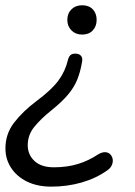

<svg xmlns="http://www.w3.org/2000/svg" viewBox="-42 -510 505 719"><path d="M150 188.9Q97.8 188.9 59.2 170Q20.7 151 -0.4 118.6Q-21.6 86.1 -21.6 46.7Q-22.1 -7.8 10.7 -50.6Q43.5 -93.3 95.4 -132.1Q150.5 -173.1 176.5 -208Q202.4 -243 212.4 -285.4Q215.3 -297.4 221.5 -303.3Q227.7 -309.2 240.3 -309.2Q254.4 -309.2 261.4 -300.9Q268.5 -292.6 265 -276.6Q259 -241.2 247.4 -212.2Q235.7 -183.2 213.1 -156.1Q190.4 -128.9 150.8 -97.1Q110.4 -64.7 86.2 -34.6Q61.9 -4.5 61.9 33.9Q61.9 69.3 87.2 92.9Q112.4 116.5 159.9 116.5Q209 116.5 249.5 104.2Q290 91.9 325.4 68.1Q340.5 59.3 352.3 59.9Q364 60.6 371.1 68.1Q378.2 75.6 380 86.3Q381.7 97.1 376.8 108.3Q372 119.5 359.8 127.9Q317.5 158 263.4 173.5Q209.4 188.9 150 188.9ZM265.5 -380.5Q241.1 -380.5 225.6 -396.2Q210.1 -411.9 210.1 -435.4Q210.1 -459.9 225.6 -475.1Q241.1 -490.3 265.5 -490.3Q291 -490.3 305.5 -475.1Q319.9 -459.9 319.9 -435.4Q319.9 -411.9 305.5 -396.2Q291 -380.5 265.5 -380.5Z"/></svg>

Font: Nunito Variable Extra Light
Style: Italic
Weight: 200
Italic angle: -9°
Designer: Vernon Adams
Foundry: Vernon Adams
Version: Version 3.602